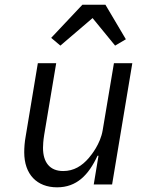

<svg xmlns="http://www.w3.org/2000/svg" viewBox="-20 -785 640 817"><path d="M378.9 0H457L543 -516H464.8L416.9 -230.8C407 -171.9 369 -126.1 358 -112.9C328.8 -78.8 294 -57.2 248.9 -57.2C191.1 -57.2 163 -95.2 163 -155.9C163 -166.9 164.1 -187.1 168 -210.9L219.1 -516H141L89.1 -203.8C84.9 -181.1 83.1 -157 83.1 -137.1C83.1 -43 137.1 12.1 223 12.1C306.1 12.1 356.9 -40.1 394.9 -122.2H399.1ZM197.8 -623.9 236.9 -590.9 373.9 -708.1 469.8 -590.9 515.6 -617.9 428.6 -764.9H330.6Z"/></svg>

Font: Margiela Mono Italic Italic
Style: Regular
Weight: 400
Designer: Mike Abbink, Paul van der Laan, Pieter van Rosmalen
Foundry: Bold Monday
Version: Version 2.003 2021